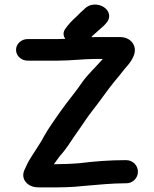

<svg xmlns="http://www.w3.org/2000/svg" viewBox="-20 -818 671 838"><path d="M231.5 -553.3C290.7 -553.3 344.3 -560.7 395.6 -560.7H428.8C406.2 -534.2 363.2 -493.2 341.3 -462.6C309.3 -414.8 275.5 -377.1 241.2 -328C225.4 -305.2 187.9 -252.4 174.4 -227.3C157.7 -194.4 134.8 -163.1 116.3 -132.9C108.1 -119.5 100.8 -108.1 91.7 -86.8C89 -80.2 70.3 -52.8 91.1 -25.3C107.8 -3.1 132.4 0 155 0H183C236.3 0 291.2 0 342.8 -6.2C403.4 -11.4 470.2 -18 523 -18H531C558.6 -18 582 -40.1 582 -68.5C582 -96.9 558.6 -119 531 -119H523C463.7 -119 392.8 -114.2 327.6 -105.8C295.1 -102.9 256.4 -101.6 215.1 -101.1C223.5 -112.7 232.4 -125.8 240.2 -135.9C272.2 -171 285.5 -196.5 313.4 -236.1C339.9 -272.9 356.7 -301 380.9 -332C415.5 -375 447.9 -424.1 481.7 -465.1C496.9 -482.8 508.5 -496.9 515.8 -507C528.1 -524 551.1 -543 563.5 -574.4C582 -619.9 547.9 -656.1 506 -656.1H394.4C389.1 -656.1 383.9 -656 378.5 -655.8C381.7 -659.7 385 -662.9 389.3 -666.7C402.8 -678.3 422.4 -696.8 432.8 -705.4L441.8 -715.1C450.2 -723.4 456.2 -735.2 456.5 -746.2C457.6 -791.6 388.5 -816.8 351.3 -781.5L342.3 -773.1C335.3 -767.3 327 -759.5 317.8 -749.6C304.4 -736.4 289.4 -724.3 274.7 -705.1L268.1 -696.2C254.3 -680.1 254.4 -662.6 265.2 -648.6C253.7 -648 242.5 -647.5 231.5 -647.5H101C73.4 -647.5 50 -626.9 50 -600.4C50 -573.9 73.4 -553.3 101 -553.3Z"/></svg>

Font: NumbBunny
Style: Bk
Weight: 400
Designer: Robert Jablonski
Foundry: Cannot Into Space Fonts
Version: Version 1.0